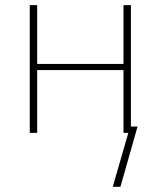

<svg xmlns="http://www.w3.org/2000/svg" viewBox="-20 -508 613 734"><path d="M93.8 0V-488.3H122.1V-263.7H452.1V-488.3H480.5V0H452.1V-240.2H122.1V0ZM411.1 206.1 477.5 -24.4H505.9L440.4 206.1Z"/></svg>

Font: Gothic A1 Thin
Style: Regular
Weight: 250
Designer: HanYang I&C Co.,Ltd.
Foundry: HanYang I&C Co.,Ltd.
Version: Version 2.50